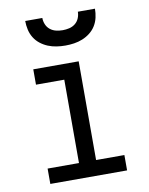

<svg xmlns="http://www.w3.org/2000/svg" viewBox="-84 -801 667 862"><g transform="rotate(-10 250.0 -370.0)"><path d="M75 0V-70H218V-450H89V-520H296V-70H425V0ZM250 -600Q230 -600 210 -603Q190 -606 171.5 -613.5Q153 -621 137 -633.5Q121 -646 110.5 -663Q100 -680 95.5 -700Q91 -720 91 -740H169Q169 -725 175 -710.5Q181 -696 193 -686.5Q205 -677 220 -673.5Q235 -670 250 -670Q265 -670 280 -673.5Q295 -677 307 -686.5Q319 -696 325 -710.5Q331 -725 331 -740H409Q409 -720 404.5 -700Q400 -680 389.5 -663Q379 -646 363 -633.5Q347 -621 328.5 -613.5Q310 -606 290 -603Q270 -600 250 -600Z"/></g></svg>

Font: Zed Mono
Style: Regular
Weight: 400
Monospace: yes
Designer: Belleve Invis
Foundry: Belleve Invis
Version: Version 1.0.0; ttfautohint (v1.8.4)